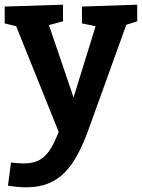

<svg xmlns="http://www.w3.org/2000/svg" viewBox="-26 -558 606 820"><path d="M8 235 21 136Q37 138 50.5 139Q64 140 76 140Q120 140 147.5 122.5Q175 105 195.5 68.5Q216 32 236 -26L231 21L39 -456L52 -444L-6 -458V-530L243 -538V-467L173 -448L180 -460L307 -86L273 -93L386 -458L393 -444L324 -458V-530L560 -538V-467L497 -447L516 -459L351 -2Q330 56 306 101Q282 146 251.5 177.5Q221 209 180.5 225.5Q140 242 86 242Q51 242 8 235Z"/></svg>

Font: Bitter Thin
Style: Bold
Weight: 700
Version: Version 3.021